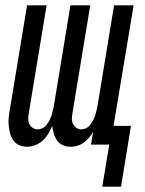

<svg xmlns="http://www.w3.org/2000/svg" viewBox="-20 -540 540 717"><path d="M362 157 388 0H320L328 -49Q322 -37 313 -26.5Q304 -16 293.5 -8Q283 0 270 4Q257 8 244 8Q228 8 214.5 2Q201 -4 193 -15.5Q185 -27 181 -41Q177 -55 175 -70Q169 -55 160.5 -41Q152 -27 139.5 -15.5Q127 -4 112 2Q97 8 81 8Q66 8 52 2Q38 -4 30 -15.5Q22 -27 18 -41.5Q14 -56 12.5 -71Q11 -86 12.5 -101.5Q14 -117 17 -132L81 -520H154L88 -120Q86 -109 85.5 -98.5Q85 -88 89 -78.5Q93 -69 101.5 -63Q110 -57 121 -57Q130 -57 139 -61.5Q148 -66 154 -74Q160 -82 164.5 -90.5Q169 -99 172 -108Q175 -117 177 -126Q179 -135 181 -144L243 -520H317L251 -120Q249 -109 248.5 -98.5Q248 -88 252 -78.5Q256 -69 264.5 -63Q273 -57 283 -57Q293 -57 302 -61.5Q311 -66 317 -74Q323 -82 327.5 -90.5Q332 -99 335 -108Q338 -117 340 -126Q342 -135 344 -144L406 -520H479L404 -70H469L432 157Z"/></svg>

Font: Iosevka Fixed
Style: Italic
Weight: 400
Italic angle: -9°
Monospace: yes
Designer: Belleve Invis
Foundry: Belleve Invis
Version: Version 33.2.4